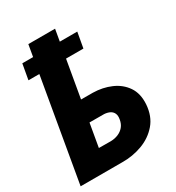

<svg xmlns="http://www.w3.org/2000/svg" viewBox="-186 -894 920 1006"><g transform="rotate(-30 274.0 -391.0)"><path d="M168.5 -393.1 305.7 -392.6Q363.8 -391.6 413.6 -370.1Q463.4 -348.6 492.2 -306.6Q521 -264.6 517.1 -200.7Q512.2 -130.9 473.6 -86.2Q435.1 -41.5 377.2 -20.3Q319.3 1 255.9 0H4.9L140.1 -782.2H301.8L188 -126L260.3 -125.5Q284.2 -126 304.9 -134.5Q325.7 -143.1 339.6 -159.7Q353.5 -176.3 357.4 -201.2Q361.3 -222.2 355.2 -236.1Q349.1 -250 335.2 -257.3Q321.3 -264.6 301.3 -266.1L146.5 -266.6ZM395 -710.9 378.4 -617.7H45.9L62.5 -710.9Z"/></g></svg>

Font: Roboto Black
Style: Italic
Weight: 900
Italic angle: -12°
Designer: Christian Robertson
Foundry: Google
Version: Version 3.0; 2020